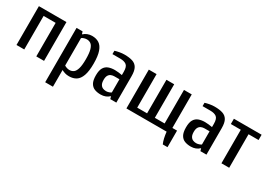

<svg xmlns="http://www.w3.org/2000/svg" viewBox="-8 -1226 2959 2142"><g transform="rotate(30 1472.0 -155.0)"><path d="M65 0V-500H420V0H320V-432H165V0Z M550 200V-500H628L637 -470H642Q660 -488 687.5 -499Q715 -510 748 -510Q800 -510 837.5 -486Q875 -462 895 -405Q915 -348 915 -250Q915 -152 894.5 -95Q874 -38 836.5 -14Q799 10 745 10Q716 10 693.5 3Q671 -4 650 -15V200ZM715 -53Q745 -53 767.5 -69.5Q790 -86 802.5 -129Q815 -172 815 -250Q815 -328 802.5 -371Q790 -414 767.5 -430.5Q745 -447 715 -447Q696 -447 678.5 -441Q661 -435 650 -427V-73Q660 -66 678 -59.5Q696 -53 715 -53Z M1153 10Q1109 10 1075 -3Q1041 -16 1021 -50.5Q1001 -85 1001 -150Q1001 -214 1021 -247.5Q1041 -281 1076 -294Q1111 -307 1156 -307Q1179 -307 1204.5 -304Q1230 -301 1251 -297V-340Q1251 -405 1223 -426Q1195 -447 1143 -447H1043V-490Q1066 -498 1099.5 -504Q1133 -510 1163 -510Q1226 -510 1267.5 -496.5Q1309 -483 1330 -446.5Q1351 -410 1351 -340V0H1273L1265 -30H1260Q1242 -12 1214.5 -1Q1187 10 1153 10ZM1186 -53Q1205 -53 1223.5 -59.5Q1242 -66 1251 -73V-243H1186Q1164 -243 1144.5 -235Q1125 -227 1113 -207Q1101 -187 1101 -150Q1101 -112 1113 -91Q1125 -70 1144.5 -61.5Q1164 -53 1186 -53Z M2033 145Q2020 116 2011.5 78Q2003 40 1999 0H1481V-500H1581V-68H1708V-500H1808V-68H1934V-500H2034V-68H2094V145Z M2314 10Q2270 10 2236 -3Q2202 -16 2182 -50.5Q2162 -85 2162 -150Q2162 -214 2182 -247.5Q2202 -281 2237 -294Q2272 -307 2317 -307Q2340 -307 2365.5 -304Q2391 -301 2412 -297V-340Q2412 -405 2384 -426Q2356 -447 2304 -447H2204V-490Q2227 -498 2260.5 -504Q2294 -510 2324 -510Q2387 -510 2428.5 -496.5Q2470 -483 2491 -446.5Q2512 -410 2512 -340V0H2434L2426 -30H2421Q2403 -12 2375.5 -1Q2348 10 2314 10ZM2347 -53Q2366 -53 2384.5 -59.5Q2403 -66 2412 -73V-243H2347Q2325 -243 2305.5 -235Q2286 -227 2274 -207Q2262 -187 2262 -150Q2262 -112 2274 -91Q2286 -70 2305.5 -61.5Q2325 -53 2347 -53Z M2705 0V-432H2577V-500H2934V-432H2805V0Z"/></g></svg>

Font: Cuprum Medium
Style: Regular
Weight: 500
Designer: Jovanny Lemonad
Foundry: Jovanny Lemonad
Version: Version 3.000